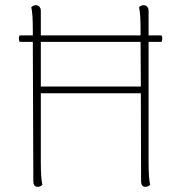

<svg xmlns="http://www.w3.org/2000/svg" viewBox="-20 -715 702 743"><path d="M555 -553V-87Q555 -24 561 0Q553 8 543 8Q526 8 526 -14L525 -354H138V-87Q138 -24 144 0Q136 8 126 8Q109 8 109 -14L107 -553H56Q53 -559 53 -566Q53 -572 56 -578H107V-600Q107 -663 101 -687Q109 -695 119 -695Q127 -695 132.5 -689Q138 -683 138 -673V-578H524V-600Q524 -663 518 -687Q526 -695 536 -695Q544 -695 549.5 -689Q555 -683 555 -673V-578H605Q608 -572 608 -566Q608 -559 605 -553ZM524 -553H138V-380H525Z"/></svg>

Font: Arima Madurai Thin
Style: Regular
Weight: 250
Designer: Joana Correia and Natanael Gama
Foundry: NDISCOVER
Version: Version 1.019; ttfautohint (v1.5) -l 7 -r 28 -G 50 -x 13 -D 